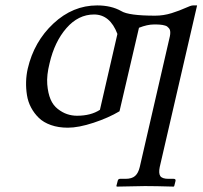

<svg xmlns="http://www.w3.org/2000/svg" viewBox="-20 -462 752 713"><path d="M351.1 -54.2 416 -335.9Q388.7 -408.2 329.1 -408.2Q271 -408.2 226.8 -357.7Q182.6 -307.1 164.1 -227.1Q152.8 -182.1 155.5 -148.9Q158.2 -115.7 167.7 -93.3Q177.2 -70.8 194.6 -57.4Q211.9 -43.9 229.5 -38.1Q247.1 -32.2 266.1 -32.2Q317.4 -32.2 351.1 -54.2ZM711.9 -441.9 573.2 158.2Q568.4 181.2 575.2 191.7Q582 202.1 606 202.1H625Q633.3 202.1 631.8 210L627 229L625 231Q557.1 229 518.1 229L414.1 231L412.1 229L417 210Q418.5 202.1 425.8 202.1H445.8Q469.7 202.1 481.7 191.4Q493.7 180.7 499 158.2L610.8 -327.1Q612.3 -334.5 612.3 -340.3Q612.3 -346.2 611.1 -350.3Q609.9 -354.5 606.7 -357.9Q603.5 -361.3 600.8 -363.5Q598.1 -365.7 592.5 -367.2Q586.9 -368.7 583.3 -369.4Q579.6 -370.1 572.8 -370.6Q565.9 -371.1 562 -371.1Q558.1 -371.1 550.8 -371.1Q527.3 -371.1 496.1 -358.9L423.8 -48.8Q382.8 -24.4 327.4 -6.1Q272 12.2 231.9 12.2Q196.8 12.2 169.2 2.4Q141.6 -7.3 124.3 -24.2Q106.9 -41 95.5 -62.5Q84 -84 80.1 -108.9Q76.2 -133.8 76.9 -158.4Q77.6 -183.1 83 -207Q106.4 -307.6 178.5 -374.8Q250.5 -441.9 340.8 -441.9Q393.1 -441.9 430.2 -420.9Q457.5 -403.8 556.2 -403.8Q587.4 -403.8 617.7 -413.3Q647.9 -422.9 668.5 -432.4Q689 -441.9 696.8 -441.9Z"/></svg>

Font: Common Serif SemiBold
Style: Italic
Weight: 600
Italic angle: -12°
Designer: Philipp H. Poll, Khaled Hosny
Foundry: Stefan Peev, Context Ltd.
Version: Version 1.026